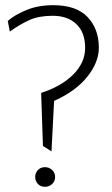

<svg xmlns="http://www.w3.org/2000/svg" viewBox="-20 -722 432 742"><path d="M186 -702Q275 -702 318.5 -656Q362 -610 362 -538Q362 -481 317 -425Q272 -369 189 -332L179 -137L146 -158L139 -363Q217 -388 263 -434Q309 -480 309 -537Q309 -597 275 -629Q241 -661 184 -661Q130 -661 93.5 -644.5Q57 -628 18 -600L10 -641Q36 -664 81.5 -683Q127 -702 186 -702ZM154 0Q137 0 126.5 -11Q116 -22 116 -38Q116 -54 126.5 -65Q137 -76 154 -76Q170 -76 181.5 -65Q193 -54 193 -38Q193 -22 181.5 -11Q170 0 154 0Z"/></svg>

Font: Palanquin Thin
Style: Regular
Weight: 250
Designer: Pria Ravichandran
Version: Version 1.001